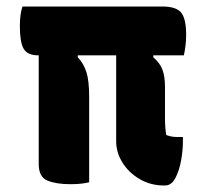

<svg xmlns="http://www.w3.org/2000/svg" viewBox="-20 -560 640 590"><path d="M49 -540H479Q521 -540 536.5 -521.5Q552 -503 552 -453Q552 -436 550 -419.5Q548 -403 545 -390H451V-384Q472 -366 479.5 -345Q487 -324 487 -293V-195Q487 -181 488 -168.5Q489 -156 491 -145Q502 -141 510 -140Q518 -139 525 -139H542V-123Q542 -98 536.5 -67Q531 -36 519 -13Q507 10 487 10H484Q443 10 409.5 -9.5Q376 -29 356.5 -60Q337 -91 337 -126V-390H219V-384Q237 -365 245.5 -338.5Q254 -312 254 -262V0Q232 6 196 6Q153 6 126 -5Q99 -16 99 -56V-390H97Q64 -390 52.5 -410.5Q41 -431 41 -480Q41 -516 49 -540Z"/></svg>

Font: Recursive Mn Csl St XBd
Style: Regular
Weight: 800
Monospace: yes
Version: Version 1.079;hotconv 1.0.112;makeotfexe 2.5.65598; ttfautoh